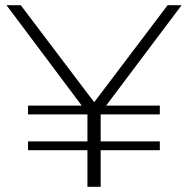

<svg xmlns="http://www.w3.org/2000/svg" viewBox="-20 -720 725 740"><path d="M88 -279V-313H295L5 -700H60L343 -326L626 -700H680L389 -313H596V-279H368V-175H596V-141H368V0H317V-141H88V-175H317V-279Z"/></svg>

Font: Montserrat Z Light
Style: Regular
Weight: 300
Designer: Julieta Ulanovsky
Foundry: Julieta Ulanovsky
Version: Version 8.000